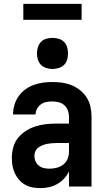

<svg xmlns="http://www.w3.org/2000/svg" viewBox="-20 -960 540 988"><path d="M188 8Q211 8 233 3Q255 -2 274.5 -13Q294 -24 309.5 -40.5Q325 -57 335 -78V0H451V-360Q451 -385 445.5 -410.5Q440 -436 426.5 -457.5Q413 -479 392.5 -495.5Q372 -512 348.5 -521.5Q325 -531 299.5 -534.5Q274 -538 249 -538Q224 -538 199.5 -534.5Q175 -531 152 -522.5Q129 -514 109 -499Q89 -484 75 -463.5Q61 -443 54 -419Q47 -395 47 -371H163Q163 -386 170.5 -400Q178 -414 190.5 -423Q203 -432 218 -435Q233 -438 249 -438Q265 -438 281.5 -434Q298 -430 310.5 -419Q323 -408 329 -392Q335 -376 335 -360V-324H270Q243 -324 215.5 -321Q188 -318 162 -309.5Q136 -301 112.5 -286Q89 -271 72 -249.5Q55 -228 48 -201Q41 -174 41 -147Q41 -126 44.5 -106Q48 -86 56.5 -68Q65 -50 78.5 -34.5Q92 -19 110 -9Q128 1 148 4.5Q168 8 188 8ZM235 -92Q221 -92 206.5 -95Q192 -98 180.5 -107Q169 -116 163 -129.5Q157 -143 157 -158Q157 -170 162 -181.5Q167 -193 177 -200.5Q187 -208 198.5 -212.5Q210 -217 222 -219.5Q234 -222 246 -223Q258 -224 270 -224H335V-180Q335 -161 328 -143Q321 -125 306 -113.5Q291 -102 272.5 -97Q254 -92 235 -92ZM250 -605Q266 -605 282 -610Q298 -615 309.5 -626Q321 -637 325.5 -653Q330 -669 330 -685Q330 -701 325.5 -717Q321 -733 309.5 -744.5Q298 -756 282 -760.5Q266 -765 250 -765Q234 -765 218 -760.5Q202 -756 191 -744.5Q180 -733 175 -717Q170 -701 170 -685Q170 -669 175 -653Q180 -637 191 -626Q202 -615 218 -610Q234 -605 250 -605ZM100 -858H400V-940H100Z"/></svg>

Font: Iosevka SS09
Style: Bold
Weight: 700
Monospace: yes
Designer: Belleve Invis
Foundry: Belleve Invis
Version: Version 5.2.1; ttfautohint (v1.8.3)